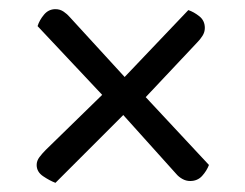

<svg xmlns="http://www.w3.org/2000/svg" viewBox="-20 -501 535 419"><path d="M298 -289 436 -141Q431 -128 421 -117Q411 -106 395 -106Q386 -106 378 -110.5Q370 -115 365 -121L249 -250L101 -102Q88 -107 74 -116.5Q60 -126 60 -141Q60 -150 66 -158Q72 -166 80 -174L203 -294L62 -444Q66 -457 76 -469Q86 -481 101 -481Q111 -481 119 -475.5Q127 -470 132 -464L252 -333L391 -479Q403 -475 415 -465.5Q427 -456 427 -440Q427 -431 422 -423Q417 -415 410 -408Z"/></svg>

Font: Baloo 2
Style: Regular
Weight: 400
Designer: Sarang Kulkarni and Ek Type
Foundry: Ek Type
Version: Version 1.640;hotconv 1.0.111;makeotfexe 2.5.65597; ttfautoh